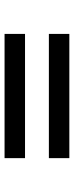

<svg xmlns="http://www.w3.org/2000/svg" viewBox="232 -786 317 821"><g transform="rotate(90 390.5 -375.5)"><path d="M125 -513.5H656.2V-426H125ZM125 -324H656.2V-236.5H125Z"/></g></svg>

Font: Manrope Semibold
Style: Regular
Weight: 600
Width: 4
Designer: Michael Sharanda
Foundry: Michael Sharanda
Version: Version 2.000;PS 002.000;hotconv 1.0.88;makeotf.lib2.5.64775